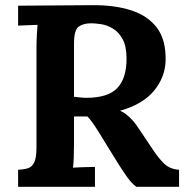

<svg xmlns="http://www.w3.org/2000/svg" viewBox="-20 -722 726 742"><path d="M50 0V-66Q73 -67 88.5 -72Q104 -77 112.5 -95Q121 -113 121 -153V-536Q121 -563 122.5 -588Q124 -613 125 -626Q109 -625 85 -624.5Q61 -624 50 -623V-700Q121 -701 192 -701Q263 -701 334 -702Q422 -703 487 -682Q552 -661 587 -614Q622 -567 620 -487Q618 -423 575 -371Q532 -319 444 -294Q463 -286 481.5 -268Q500 -250 513 -230L560 -160Q593 -109 615.5 -88.5Q638 -68 672 -66V0H507Q489 -13 471.5 -37.5Q454 -62 434 -94L360 -214Q335 -254 318 -272H266V-165Q266 -137 265 -112Q264 -87 262 -74Q273 -75 290 -75.5Q307 -76 323.5 -76.5Q340 -77 347 -77V0ZM314 -344Q397 -344 433 -381.5Q469 -419 469 -495Q469 -543 454 -570.5Q439 -598 416.5 -611.5Q394 -625 371 -628.5Q348 -632 333 -632Q302 -632 284 -619Q266 -606 266 -553V-348Q277 -347 289 -345.5Q301 -344 314 -344Z"/></svg>

Font: Lora
Style: Bold
Weight: 700
Designer: Olga Karpushina, Alexei Vanyashin (Cyrillic)
Foundry: Cyreal
Version: Version 3.006; ttfautohint (v1.8.4.7-5d5b);gftools[0.9.30]